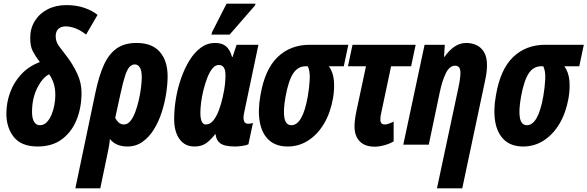

<svg xmlns="http://www.w3.org/2000/svg" viewBox="-20 -795 3228 1055"><path d="M187 10Q98 10 56.5 -41.5Q15 -93 15 -171Q15 -230 35.5 -286.5Q56 -343 97 -387Q138 -431 199 -454Q174 -487 160 -514Q146 -541 146 -586Q146 -639 171.5 -680Q197 -721 242 -744Q287 -767 345 -767Q400 -767 444.5 -751.5Q489 -736 516 -713L453 -605Q421 -630 392.5 -640Q364 -650 341 -650Q316 -650 301 -636.5Q286 -623 286 -595Q286 -565 306 -539Q326 -513 348 -484Q382 -439 405 -389Q428 -339 428 -286Q428 -204 401 -137Q374 -70 320.5 -30Q267 10 187 10ZM199 -107Q221 -107 237 -123.5Q253 -140 263.5 -165.5Q274 -191 279 -219.5Q284 -248 284 -272Q284 -308 275.5 -335.5Q267 -363 250 -387Q213 -368 184.5 -311.5Q156 -255 156 -179Q156 -144 167.5 -125.5Q179 -107 199 -107Z M504 -285Q523 -376 550 -436.5Q577 -497 620 -528Q663 -559 730 -559Q816 -559 858.5 -509.5Q901 -460 901 -376Q901 -333 893 -281Q885 -229 868.5 -178Q852 -127 826 -84.5Q800 -42 763.5 -16Q727 10 680 10Q648 10 624 -0.5Q600 -11 584 -31Q582 -10 578 12.5Q574 35 570 53L531 240H394ZM661 -111Q681 -111 696.5 -130Q712 -149 723.5 -180Q735 -211 743 -246.5Q751 -282 755 -315Q759 -348 759 -371Q759 -407 748.5 -424Q738 -441 721 -441Q704 -441 691 -426.5Q678 -412 666.5 -376Q655 -340 641 -275L613 -147Q620 -133 632 -122Q644 -111 661 -111Z M1048 10Q996 10 966.5 -30.5Q937 -71 937 -141Q937 -195 946.5 -252.5Q956 -310 975 -364.5Q994 -419 1021 -463Q1048 -507 1083.5 -533Q1119 -559 1161 -559Q1199 -559 1221 -541.5Q1243 -524 1255 -482H1258L1280 -549H1400L1322 -178Q1318 -160 1318 -149Q1318 -115 1343 -115Q1348 -115 1356 -116Q1364 -117 1370 -120L1345 -2Q1335 3 1312.5 6.5Q1290 10 1273 10Q1214 10 1190.5 -7.5Q1167 -25 1165 -57H1162Q1136 -24 1111 -7Q1086 10 1048 10ZM1111 -111Q1135 -111 1153 -134Q1171 -157 1183.5 -191.5Q1196 -226 1203 -258Q1214 -305 1216.5 -334Q1219 -363 1219 -382Q1219 -438 1182 -438Q1163 -438 1147 -418.5Q1131 -399 1119 -367.5Q1107 -336 1098 -300.5Q1089 -265 1085 -231.5Q1081 -198 1081 -176Q1081 -111 1111 -111ZM1142 -605 1145 -618 1225 -775H1384L1382 -766L1242 -605Z M1561 10Q1496 10 1457.5 -25.5Q1419 -61 1407.5 -124.5Q1396 -188 1411 -271Q1435 -414 1505.5 -481.5Q1576 -549 1682 -549H1894L1869 -431H1787Q1810 -399 1814.5 -354Q1819 -309 1810 -256Q1796 -176 1761 -116.5Q1726 -57 1674.5 -23.5Q1623 10 1561 10ZM1581 -107Q1643 -107 1671 -264Q1680 -316 1682 -360.5Q1684 -405 1671 -431H1660Q1617 -431 1591 -391.5Q1565 -352 1549 -264Q1521 -107 1581 -107Z M2039 11Q1985 11 1956.5 -18.5Q1928 -48 1928 -100Q1928 -120 1931 -142Q1934 -164 1939 -187L1991 -431H1892L1917 -549H2264L2239 -431H2129L2074 -171Q2072 -163 2071 -155.5Q2070 -148 2070 -138Q2070 -111 2094 -111Q2104 -111 2118 -116Q2132 -121 2143 -127V-18Q2119 -4 2090.5 3.5Q2062 11 2039 11Z M2499 -314Q2504 -337 2507 -358.5Q2510 -380 2510 -395Q2510 -434 2481 -434Q2450 -434 2429.5 -392Q2409 -350 2396 -286L2336 0H2196L2313 -549H2424L2420 -483H2423Q2447 -518 2477 -538.5Q2507 -559 2542 -559Q2571 -559 2597 -547.5Q2623 -536 2639.5 -509Q2656 -482 2656 -436Q2656 -420 2653.5 -398.5Q2651 -377 2645 -350L2520 240H2381Z M2855 10Q2790 10 2751.5 -25.5Q2713 -61 2701.5 -124.5Q2690 -188 2705 -271Q2729 -414 2799.5 -481.5Q2870 -549 2976 -549H3188L3163 -431H3081Q3104 -399 3108.5 -354Q3113 -309 3104 -256Q3090 -176 3055 -116.5Q3020 -57 2968.5 -23.5Q2917 10 2855 10ZM2875 -107Q2937 -107 2965 -264Q2974 -316 2976 -360.5Q2978 -405 2965 -431H2954Q2911 -431 2885 -391.5Q2859 -352 2843 -264Q2815 -107 2875 -107Z"/></svg>

Font: Noto Sans ExtraCondensed ExtraBold
Style: Italic
Weight: 800
Width: 2
Italic angle: -12°
Designer: Monotype Design Team
Foundry: Monotype Imaging Inc.
Version: Version 2.013; ttfautohint (v1.8.4.7-5d5b)